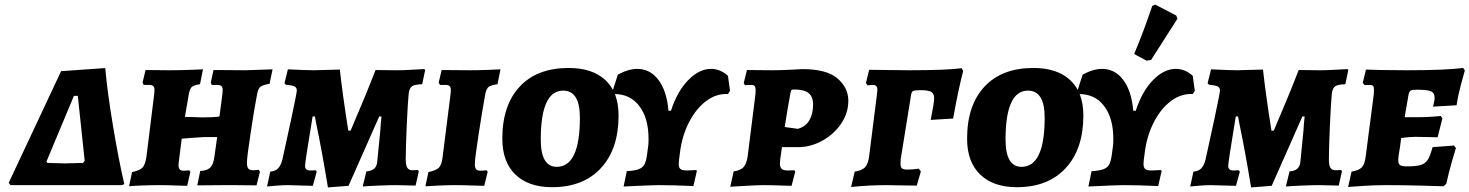

<svg xmlns="http://www.w3.org/2000/svg" viewBox="-20 -809 6421 839"><path d="M247 -498 432 -511H440Q449 -408 473.5 -260.5Q498 -113 523 -5L514 0H26L18 -10ZM320 -390H303L183 -103L187 -97L265 -95L343 -97L350 -107Z M1059 -99Q1059 -80 1065 -72.5Q1071 -65 1086 -65Q1095 -65 1101.5 -66Q1108 -67 1110 -67L1116 -59L1101 1L1002 0H965L842 1L855 -62Q885 -63 899 -77Q913 -91 917 -125L929 -210H871Q848 -209 817.5 -206.5Q787 -204 774 -203L764 -123Q760 -95 760 -87Q761 -73 766 -68Q771 -63 783 -63Q793 -63 799 -64Q805 -65 807 -65L812 -58L798 3Q783 3 746 1.5Q709 0 676 0Q642 0 600 1.5Q558 3 544 5L557 -57Q591 -64 603 -77Q615 -90 620 -125L654 -399Q655 -405 655 -415Q655 -428 649.5 -433Q644 -438 630 -438H608L603 -448L616 -503L717 -502Q760 -502 805 -503.5Q850 -505 867 -506L854 -441Q826 -437 817.5 -428.5Q809 -420 805 -397L788 -298Q814 -298 864 -296Q912 -296 939 -300L952 -399Q953 -405 953 -415Q953 -428 947.5 -433Q942 -438 928 -438H905L901 -448L913 -503L1053 -502L1171 -506L1158 -443Q1129 -438 1118.5 -430Q1108 -422 1104 -400Q1092 -340 1075.5 -230Q1059 -120 1059 -99Z M1362 -268 1356 -300H1346Q1313 -100 1313 -84Q1313 -64 1336 -64L1359 -65L1364 -59L1347 3L1308 2L1238 0Q1217 0 1184 2.5Q1151 5 1147 6L1161 -59Q1183 -61 1195 -73Q1207 -85 1214 -112Q1228 -174 1252.5 -288.5Q1277 -403 1277 -414Q1277 -426 1267.5 -431Q1258 -436 1229 -439L1223 -445L1238 -506Q1322 -502 1351 -502Q1372 -502 1465 -505Q1476 -403 1502 -238H1512Q1582 -401 1621 -503L1711 -502Q1741 -502 1756 -503Q1827 -507 1833 -507L1838 -504L1825 -441Q1792 -440 1780.5 -432Q1769 -424 1766 -401Q1762 -364 1757.5 -263.5Q1753 -163 1753 -113Q1753 -86 1760 -75.5Q1767 -65 1783 -65L1806 -66Q1810 -62 1810 -60L1796 2L1710 0Q1681 0 1632.5 2Q1584 4 1565 6L1581 -60Q1603 -62 1614 -71Q1625 -80 1628 -98L1642 -240Q1643 -264 1647 -300H1637L1592 -198Q1537 -75 1503 3L1413 10Q1388 -143 1362 -268Z M2055 -93Q2055 -76 2060.5 -69.5Q2066 -63 2078 -63Q2090 -63 2097.5 -64Q2105 -65 2107 -65L2111 -58L2096 3Q2081 3 2041.5 1.5Q2002 0 1967 0Q1936 0 1894 2Q1852 4 1839 5L1852 -57Q1886 -64 1898 -76.5Q1910 -89 1914 -122L1949 -399Q1950 -405 1950 -415Q1950 -428 1944.5 -433Q1939 -438 1925 -438H1903Q1901 -440 1897 -448L1910 -503L2034 -502Q2070 -502 2110.5 -503.5Q2151 -505 2167 -506L2154 -441Q2125 -437 2115.5 -429.5Q2106 -422 2101 -400Q2088 -330 2071.5 -222.5Q2055 -115 2055 -93Z M2175 -203Q2175 -349 2251 -430.5Q2327 -512 2465 -512Q2569 -512 2626 -458.5Q2683 -405 2683 -304Q2683 -158 2606 -74.5Q2529 9 2392 9Q2290 9 2232.5 -46Q2175 -101 2175 -203ZM2514 -295Q2514 -413 2441 -413Q2343 -413 2343 -199Q2343 -80 2413 -80Q2514 -80 2514 -295Z M3170 -412 3161 -398Q3111 -401 3066.5 -368Q3022 -335 2991 -275Q2960 -215 2951 -140L2947 -109Q2946 -103 2946 -92Q2946 -76 2954 -70Q2962 -64 2981 -64L3023 -66L3025 -61L3010 4Q2924 0 2857 0Q2827 0 2705 6L2719 -61Q2753 -63 2770.5 -69.5Q2788 -76 2795.5 -89.5Q2803 -103 2807 -130L2813 -175Q2814 -184 2814 -202Q2814 -293 2773.5 -346Q2733 -399 2662 -398L2657 -412L2680 -483Q2726 -508 2765 -508Q2821 -508 2857.5 -459.5Q2894 -411 2901 -325H2912Q2939 -409 2987 -458.5Q3035 -508 3087 -508Q3127 -508 3161 -478Z M3355 -502Q3390 -502 3430 -504Q3470 -506 3486 -507Q3593 -507 3640 -466Q3687 -425 3687 -369Q3687 -315 3655.5 -268.5Q3624 -222 3573 -194Q3522 -166 3467 -166H3397L3390 -117Q3388 -101 3388 -95Q3388 -78 3396 -71Q3404 -64 3423 -64L3452 -65Q3452 -63 3453 -62Q3454 -61 3455 -59L3439 3Q3424 3 3387 1.5Q3350 0 3317 0Q3293 0 3240.5 3Q3188 6 3171 7L3186 -60Q3216 -64 3229 -78.5Q3242 -93 3247 -125L3281 -396Q3282 -403 3282 -414Q3282 -427 3278 -432.5Q3274 -438 3264 -438L3235 -437L3230 -446L3244 -503ZM3533 -352Q3533 -387 3513 -402.5Q3493 -418 3450 -418Q3441 -418 3438.5 -415.5Q3436 -413 3434 -402Q3420 -326 3409 -254L3466 -246Q3500 -255 3516.5 -283Q3533 -311 3533 -352Z M3715 -59Q3747 -64 3760.5 -78.5Q3774 -93 3778 -127L3812 -396L3814 -416Q3814 -428 3809 -433Q3804 -438 3793 -438L3771 -436L3764 -446L3778 -504Q3829 -504 3859 -503L3953 -502Q4116 -502 4182 -511L4189 -499Q4168 -420 4145 -291L4047 -285Q4062 -360 4062 -380Q4062 -400 4049 -407.5Q4036 -415 4001 -415Q3976 -415 3969.5 -411Q3963 -407 3961 -393L3916 -114Q3915 -107 3915 -95Q3915 -79 3921 -73.5Q3927 -68 3945 -68Q3972 -68 3995 -72L4004 -60L3986 2L3909 1Q3888 0 3855 0Q3779 0 3699 8Z M4206 -203Q4206 -349 4282 -430.5Q4358 -512 4496 -512Q4600 -512 4657 -458.5Q4714 -405 4714 -304Q4714 -158 4637 -74.5Q4560 9 4423 9Q4321 9 4263.5 -46Q4206 -101 4206 -203ZM4545 -295Q4545 -413 4472 -413Q4374 -413 4374 -199Q4374 -80 4444 -80Q4545 -80 4545 -295Z M5201 -412 5192 -398Q5142 -401 5097.5 -368Q5053 -335 5022 -275Q4991 -215 4982 -140L4978 -109Q4977 -103 4977 -92Q4977 -76 4985 -70Q4993 -64 5012 -64L5054 -66L5056 -61L5041 4Q4955 0 4888 0Q4858 0 4736 6L4750 -61Q4784 -63 4801.5 -69.5Q4819 -76 4826.5 -89.5Q4834 -103 4838 -130L4844 -175Q4845 -184 4845 -202Q4845 -293 4804.5 -346Q4764 -399 4693 -398L4688 -412L4711 -483Q4757 -508 4796 -508Q4852 -508 4888.5 -459.5Q4925 -411 4932 -325H4943Q4970 -409 5018 -458.5Q5066 -508 5118 -508Q5158 -508 5192 -478ZM5010 -547 4990 -544 4936 -573Q4977 -670 5015 -783L5028 -789L5120 -741L5125 -727Z M5396 -268 5390 -300H5380Q5347 -100 5347 -84Q5347 -64 5370 -64L5393 -65L5398 -59L5381 3L5342 2L5272 0Q5251 0 5218 2.5Q5185 5 5181 6L5195 -59Q5217 -61 5229 -73Q5241 -85 5248 -112Q5262 -174 5286.5 -288.5Q5311 -403 5311 -414Q5311 -426 5301.5 -431Q5292 -436 5263 -439L5257 -445L5272 -506Q5356 -502 5385 -502Q5406 -502 5499 -505Q5510 -403 5536 -238H5546Q5616 -401 5655 -503L5745 -502Q5775 -502 5790 -503Q5861 -507 5867 -507L5872 -504L5859 -441Q5826 -440 5814.5 -432Q5803 -424 5800 -401Q5796 -364 5791.5 -263.5Q5787 -163 5787 -113Q5787 -86 5794 -75.5Q5801 -65 5817 -65L5840 -66Q5844 -62 5844 -60L5830 2L5744 0Q5715 0 5666.5 2Q5618 4 5599 6L5615 -60Q5637 -62 5648 -71Q5659 -80 5662 -98L5676 -240Q5677 -264 5681 -300H5671L5626 -198Q5571 -75 5537 3L5447 10Q5422 -143 5396 -268Z M6128 -82Q6168 -82 6188 -88Q6208 -94 6219 -111Q6230 -128 6240 -166L6334 -173L6342 -162Q6338 -149 6324.5 -103Q6311 -57 6300 -6L6288 5Q6265 4 6186 2Q6107 0 6034 0Q5984 0 5934.5 3.5Q5885 7 5871 8L5886 -59Q5918 -64 5931 -78Q5944 -92 5948 -127L5983 -396Q5984 -404 5984 -416Q5984 -429 5980 -433.5Q5976 -438 5965 -438L5943 -437L5935 -447L5949 -505Q5967 -504 6018 -503Q6069 -502 6126 -502Q6296 -502 6374 -512L6381 -501Q6377 -488 6364.5 -441.5Q6352 -395 6345 -349L6242 -343Q6243 -347 6246 -360Q6249 -373 6249 -382Q6249 -403 6233 -410Q6217 -417 6170 -417Q6150 -417 6144 -413Q6138 -409 6135 -395L6118 -297H6186Q6211 -297 6238 -299Q6265 -301 6276 -302L6283 -292L6262 -209Q6252 -209 6223.5 -210Q6195 -211 6164 -211Q6140 -211 6103 -206L6097 -162Q6090 -125 6090 -110Q6090 -93 6098 -87.5Q6106 -82 6128 -82Z"/></svg>

Font: Alegreya SC ExtraBold
Style: Italic
Weight: 800
Italic angle: -7°
Designer: Juan Pablo del Peral
Foundry: Huerta Tipografica
Version: Version 2.007; ttfautohint (v1.6)